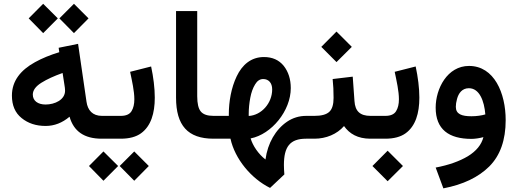

<svg xmlns="http://www.w3.org/2000/svg" viewBox="-20 -739 2757 1023"><path d="M296.4 -641.1 374 -562.5 451.7 -641.1 374 -718.8ZM132.8 -641.1 210 -562.5 288.1 -641.1 210 -718.8ZM538.6 0V-121.6H523.4C473.1 -121.6 447.3 -151.4 440.9 -196.8L396 -505.4L292.5 -484.4L295.9 -460.9C247.6 -446.3 204.6 -428.7 166.5 -407.7C90.3 -365.7 43.5 -308.1 43.5 -230C43.5 -177.7 60.5 -137.7 95.2 -109.9C129.4 -82 171.9 -67.9 223.1 -67.9C269.5 -67.9 312 -84.5 350.6 -117.2C372.6 -39.1 429.2 0 521.5 0ZM326.7 -255.9C326.7 -207.5 272.5 -182.1 222.7 -182.1C181.6 -182.1 154.8 -202.1 154.8 -234.9C154.8 -257.8 169.9 -278.8 200.2 -297.9C230.5 -316.9 268.1 -334 313.5 -350.1L323.2 -287.6C325.2 -275.9 326.7 -265.1 326.7 -255.9Z M623.5 0C668.9 0 705.1 -9.8 731.4 -28.8C784.2 -66.9 804.7 -135.3 804.7 -218.8C804.7 -270 797.4 -327.6 785.2 -384.8L673.3 -356.4C683.6 -307.1 695.8 -253.4 695.8 -210C695.8 -184.1 690.9 -163.1 680.7 -146.5C670.4 -129.9 651.4 -121.6 623.5 -121.6H518.1V0ZM617.7 145.5 695.3 224.1 772.9 145.5 695.3 67.9ZM454.1 145.5 531.2 224.1 609.4 145.5 531.2 67.9Z M918 -218.8C918 -70.8 980.5 0 1117.7 0H1129.9V-121.6H1117.7C1085 -121.6 1062.5 -129.4 1049.8 -145C1037.1 -160.2 1030.8 -187.5 1030.8 -226.1V-680.2H918Z M1208 0C1231.4 107.4 1317.9 212.4 1418.9 262.2L1495.1 190.4C1493.7 173.3 1492.7 155.8 1492.7 140.1C1492.7 43 1524.9 0 1610.8 0H1627.9V-121.6H1611.8C1574.2 -121.6 1540.5 -111.3 1509.8 -90.8C1448.7 -49.3 1406.2 23.4 1394.5 110.8C1356.9 82 1326.7 37.1 1315.4 -1.5C1427.2 -23.4 1529.3 -148.9 1529.3 -269.5C1529.3 -316.9 1516.6 -356.4 1491.7 -388.2C1466.3 -419.4 1431.2 -435.1 1386.2 -435.1C1317.4 -435.1 1270 -393.1 1241.2 -332.5C1211.9 -271.5 1199.2 -197.3 1199.2 -131.3V-121.6H1110.4V0ZM1382.3 -317.9C1411.1 -317.9 1430.2 -297.4 1430.2 -262.7C1430.2 -189 1373 -125 1305.2 -121.1V-131.8C1305.2 -160.6 1308.1 -189 1313.5 -217.8C1318.8 -246.6 1327.6 -270.5 1339.4 -289.6C1350.6 -308.6 1365.2 -317.9 1382.3 -317.9Z M1752.4 -317.9C1755.9 -286.1 1757.3 -252.9 1757.3 -217.3C1757.3 -182.6 1750 -157.7 1734.9 -143.6C1719.7 -128.9 1692.9 -121.6 1655.3 -121.6H1608.4V0H1655.3C1717.3 0 1775.4 -23.9 1813 -67.4C1841.8 -26.4 1885.7 0 1953.6 0H1964.8V-121.6H1954.6C1898.4 -121.6 1872.1 -146.5 1868.7 -200.7L1859.4 -330.6ZM1691.9 -489.3 1772.9 -408.2 1854.5 -489.3 1772.9 -570.8Z M2033.2 0C2078.6 0 2114.7 -9.8 2141.1 -28.8C2193.8 -66.9 2214.4 -135.3 2214.4 -218.8C2214.4 -270 2207 -327.6 2194.8 -384.8L2083 -356.4C2093.3 -307.1 2105.5 -253.4 2105.5 -210C2105.5 -184.1 2100.6 -163.1 2090.3 -146.5C2080.1 -129.9 2061 -121.6 2033.2 -121.6H1944.8V0ZM1964.4 145.5 2045.4 226.6 2127 145.5 2045.4 64Z M2674.3 -99.1C2674.3 -242.7 2613.3 -387.7 2479 -387.7C2363.3 -387.7 2301.3 -266.6 2301.3 -165.5C2301.3 -49.8 2371.1 1 2492.2 1C2511.2 1 2535.6 -2.9 2555.7 -8.3C2545.4 32.2 2517.6 65.9 2473.1 93.3C2428.2 120.1 2371.1 140.6 2301.3 153.8L2342.3 264.6C2447.3 244.6 2528.8 205.6 2586.9 147.9C2645 89.8 2674.3 7.8 2674.3 -99.1ZM2491.7 -119.6C2440.9 -119.6 2408.7 -130.4 2408.7 -169.9C2408.7 -182.1 2410.6 -195.8 2415 -211.4C2422.9 -242.2 2442.4 -269 2478 -269C2534.7 -269 2560.1 -201.2 2565.9 -129.4C2545.9 -123.5 2519.5 -119.6 2491.7 -119.6Z"/></svg>

Font: Vazirmatn SemiBold
Style: Regular
Weight: 600
Designer: Saber Rastikerdar
Foundry: Saber Rastikerdar
Version: Version 33.003